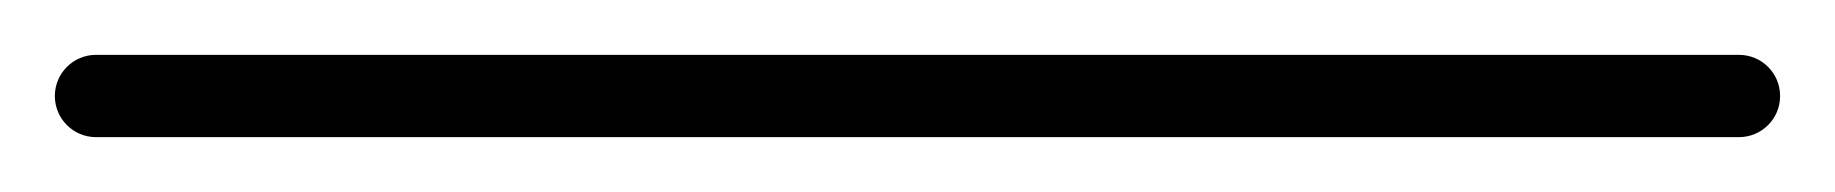

<svg xmlns="http://www.w3.org/2000/svg" viewBox="-35 -35 669 70"><path d="M0 -15C-8.3 -15 -15 -8.3 -15 0C-15 8.3 -8.3 15 0 15C199.7 15 399.3 15 599 15C607.3 15 614 8.3 614 0C614 -8.3 607.3 -15 599 -15C399.3 -15 199.7 -15 0 -15Z"/></svg>

Font: FRB American Cursive Just Baseline
Style: Italic
Weight: 400
Italic angle: -25°
Version: Version 2.0;Modular Font Editor K font №1